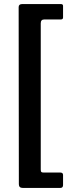

<svg xmlns="http://www.w3.org/2000/svg" viewBox="-20 -762 346 947"><path d="M72 -727Q72 -742 90 -742H280Q291 -742 291 -733V-676Q291 -666 280 -666H198Q181 -666 181 -647V74Q181 83 183.5 86Q186 89 195 89H277Q291 89 291 101V151Q291 165 277 165H93Q73 165 73 147L72 -727Z"/></svg>

Font: Libre Franklin Thin SemiBold
Style: Regular
Weight: 600
Version: Version 3.000